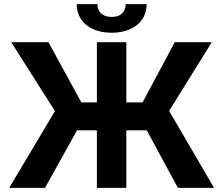

<svg xmlns="http://www.w3.org/2000/svg" viewBox="-20 -912 1084 932"><path d="M593.3 0H450.2V-707.2H593.3ZM246.8 -372.7 34.5 -707.2H215.1L375 -415.1H672.2L828.3 -707.2H1008.1L801 -373.7L1019 0H843.6L692.4 -279.3H353.8L198.5 0H24.5ZM521.8 -753Q470.4 -753 432.1 -770.4Q393.8 -787.8 373.1 -819.1Q352.3 -850.4 352.3 -891.8H453.1Q452.9 -874.9 460.1 -861.1Q467.3 -847.4 482.6 -838.6Q497.9 -829.9 521.8 -829.9Q556.3 -829.9 573.2 -847.4Q590 -864.9 590.2 -891.8H691.8Q691.8 -850.4 671.1 -819.1Q650.3 -787.8 611.8 -770.4Q573.3 -753 521.8 -753Z"/></svg>

Font: Pretendard Variable
Style: Regular
Weight: 400
Designer: Base glyphs from Inter by Rasmus Andersson; Hangul glyphs from Noto Sans CJK(Source Han Sans) by Jang Soo-young and Kang
Foundry: Kil Hyung-jin
Version: Version 1.100;FEAKit 1.0